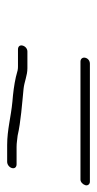

<svg xmlns="http://www.w3.org/2000/svg" viewBox="116 -582 277 550"><g transform="rotate(90 255.0 -306.5)"><path d="M121 -219H169C173 -219 176 -219 181 -218L200 -213C222 -208 246 -205 271 -203C314 -199 351 -188 395 -188H443C451 -188 459 -194 461 -202C463 -210 458 -215 450 -215H400C388 -215 380 -217 368 -218C330 -227 274 -231 234 -235C214 -237 196 -246 175 -246H127C119 -246 112 -240 110 -232C108 -224 113 -219 121 -219ZM156 -398H494C501 -398 508 -405 510 -412C512 -419 507 -425 500 -425H162C154 -425 147 -420 145 -412C143 -404 148 -398 156 -398Z"/></g></svg>

Font: Electronic
Style: LtIt
Weight: 300
Version: Version 1.011